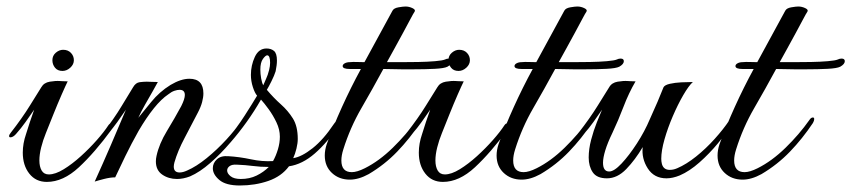

<svg xmlns="http://www.w3.org/2000/svg" viewBox="-20 -542 2616 590"><path d="M172 -324Q157 -324 149 -334Q141 -344 141 -357Q141 -371 151.5 -380Q162 -389 174 -389Q189 -389 198 -379.5Q207 -370 207 -357Q207 -344 196 -334Q185 -324 172 -324ZM124 17Q90 17 70 -8.5Q50 -34 50 -73Q50 -101 60 -130Q65 -146 72 -167.5Q79 -189 85 -205Q72 -186 58.5 -167Q45 -148 29 -130Q20 -120 12 -120Q8 -120 8 -124Q8 -128 13 -134Q48 -179 71.5 -217Q95 -255 107 -274Q115 -288 133 -291Q151 -294 164 -293Q168 -293 173 -292.5Q178 -292 188 -292Q182 -280 169.5 -251.5Q157 -223 144 -190.5Q131 -158 121 -133Q112 -111 106.5 -89Q101 -67 101 -49Q101 -30 108 -18Q115 -6 130 -6Q150 -6 176 -22Q202 -38 228.5 -62Q255 -86 277.5 -111.5Q300 -137 313 -157Q317 -163 322 -163Q327 -163 327 -155Q327 -149 323 -144Q271 -73 222.5 -28Q174 17 124 17Z M271 16Q296 -39 321 -97Q346 -155 367 -205Q354 -186 340.5 -167Q327 -148 311 -130Q302 -120 295 -120Q291 -120 291 -124Q291 -127 296 -133Q331 -178 354 -216.5Q377 -255 389 -274Q397 -288 409.5 -289.5Q422 -291 431 -291Q435 -291 445 -290.5Q455 -290 465 -290Q461 -282 449.5 -262Q438 -242 425.5 -220Q413 -198 405 -180Q419 -197 444.5 -228.5Q470 -260 504 -281Q536 -300 562 -300Q605 -300 605 -255Q605 -243 601 -228Q597 -213 588 -196Q569 -159 547.5 -118.5Q526 -78 516 -43Q515 -39 514.5 -36Q514 -33 514 -30Q514 -12 532 -12Q542 -12 555 -18Q583 -30 615 -56Q647 -82 675.5 -113Q704 -144 721 -170Q727 -180 733 -180Q738 -180 738 -175Q738 -169 734 -164Q716 -137 687.5 -103.5Q659 -70 626.5 -41.5Q594 -13 564 0Q543 8 524 8Q498 8 478.5 -5.5Q459 -19 459 -46Q459 -50 459.5 -54.5Q460 -59 461 -63Q469 -100 493 -139.5Q517 -179 537 -216Q548 -238 548 -250Q548 -266 532 -266Q525 -266 516 -263Q507 -260 497 -252Q476 -238 453 -209.5Q430 -181 406 -140Q384 -101 365 -62Q346 -23 334 3Q319 3 299.5 8Q280 13 271 16Z M717 28Q674 28 654 11Q634 -6 634 -25Q634 -41 646.5 -52.5Q659 -64 682 -62Q716 -60 751 -52.5Q786 -45 819 -47Q828 -63 834 -83Q840 -103 840 -122Q840 -144 829.5 -166Q819 -188 805.5 -206.5Q792 -225 782 -236Q762 -201 738.5 -168Q715 -135 688 -104Q678 -93 671 -93Q667 -93 667 -97Q667 -101 678 -114Q707 -148 732 -187Q757 -226 770 -248Q763 -256 757 -274.5Q751 -293 751 -312Q751 -341 763 -367Q775 -393 799 -393Q813 -393 822 -385.5Q831 -378 831 -356Q831 -349 830 -341Q829 -333 827 -323Q823 -310 814 -292Q805 -274 800 -266Q821 -241 843 -221.5Q865 -202 880 -178Q895 -154 895 -115Q895 -102 891 -85.5Q887 -69 881 -56Q907 -60 940.5 -86.5Q974 -113 1006 -161Q1013 -172 1021 -172Q1026 -172 1026 -167Q1026 -164 1023 -159Q986 -104 947.5 -70.5Q909 -37 868 -31Q845 0 804.5 14Q764 28 717 28ZM789 -280Q792 -288 797.5 -299.5Q803 -311 807 -327Q810 -339 810 -349Q810 -372 801 -372Q796 -372 788 -361Q780 -350 780 -328Q780 -315 782.5 -301Q785 -287 789 -280ZM720 8Q747 8 768.5 -2.5Q790 -13 806 -29Q780 -29 757 -32Q734 -35 708 -36Q693 -37 685.5 -31.5Q678 -26 678 -18Q678 -9 688.5 -0.5Q699 8 720 8Z M1055 10Q1022 10 1000 -10.5Q978 -31 978 -64Q978 -81 984 -99Q1004 -154 1031 -213.5Q1058 -273 1089 -330H1055Q1033 -330 1033 -339Q1033 -344 1039.5 -347.5Q1046 -351 1055 -351Q1065 -352 1076 -351.5Q1087 -351 1100 -351L1186 -509Q1190 -517 1204.5 -519.5Q1219 -522 1226 -522Q1237 -522 1247.5 -517Q1258 -512 1254 -506Q1251 -502 1241.5 -484Q1232 -466 1219 -442Q1206 -418 1192.5 -393.5Q1179 -369 1169 -351H1212Q1237 -351 1265.5 -351.5Q1294 -352 1317 -354Q1340 -356 1347 -359Q1353 -362 1359 -362Q1369 -362 1369 -354Q1369 -345 1355 -337Q1345 -332 1316 -330.5Q1287 -329 1249 -329H1215Q1202 -329 1187 -329.5Q1172 -330 1158 -330Q1125 -269 1090.5 -209.5Q1056 -150 1035 -83Q1029 -64 1029 -49Q1029 -13 1061 -13Q1077 -13 1101 -25Q1145 -47 1187 -88Q1229 -129 1260 -173Q1265 -181 1271 -181Q1275 -181 1275 -176Q1275 -171 1271 -164Q1239 -116 1200.5 -76Q1162 -36 1113 -7Q1082 10 1055 10Z M1389 -324Q1374 -324 1366 -334Q1358 -344 1358 -357Q1358 -371 1368.5 -380Q1379 -389 1391 -389Q1406 -389 1415 -379.5Q1424 -370 1424 -357Q1424 -344 1413 -334Q1402 -324 1389 -324ZM1341 17Q1307 17 1287 -8.5Q1267 -34 1267 -73Q1267 -101 1277 -130Q1282 -146 1289 -167.5Q1296 -189 1302 -205Q1289 -186 1275.5 -167Q1262 -148 1246 -130Q1237 -120 1229 -120Q1225 -120 1225 -124Q1225 -128 1230 -134Q1265 -179 1288.5 -217Q1312 -255 1324 -274Q1332 -288 1350 -291Q1368 -294 1381 -293Q1385 -293 1390 -292.5Q1395 -292 1405 -292Q1399 -280 1386.5 -251.5Q1374 -223 1361 -190.5Q1348 -158 1338 -133Q1329 -111 1323.5 -89Q1318 -67 1318 -49Q1318 -30 1325 -18Q1332 -6 1347 -6Q1367 -6 1393 -22Q1419 -38 1445.5 -62Q1472 -86 1494.5 -111.5Q1517 -137 1530 -157Q1534 -163 1539 -163Q1544 -163 1544 -155Q1544 -149 1540 -144Q1488 -73 1439.5 -28Q1391 17 1341 17Z M1583 10Q1550 10 1528 -10.5Q1506 -31 1506 -64Q1506 -81 1512 -99Q1532 -154 1559 -213.5Q1586 -273 1617 -330H1583Q1561 -330 1561 -339Q1561 -344 1567.5 -347.5Q1574 -351 1583 -351Q1593 -352 1604 -351.5Q1615 -351 1628 -351L1714 -509Q1718 -517 1732.5 -519.5Q1747 -522 1754 -522Q1765 -522 1775.5 -517Q1786 -512 1782 -506Q1779 -502 1769.5 -484Q1760 -466 1747 -442Q1734 -418 1720.5 -393.5Q1707 -369 1697 -351H1740Q1765 -351 1793.5 -351.5Q1822 -352 1845 -354Q1868 -356 1875 -359Q1881 -362 1887 -362Q1897 -362 1897 -354Q1897 -345 1883 -337Q1873 -332 1844 -330.5Q1815 -329 1777 -329H1743Q1730 -329 1715 -329.5Q1700 -330 1686 -330Q1653 -269 1618.5 -209.5Q1584 -150 1563 -83Q1557 -64 1557 -49Q1557 -13 1589 -13Q1605 -13 1629 -25Q1673 -47 1715 -88Q1757 -129 1788 -173Q1793 -181 1799 -181Q1803 -181 1803 -176Q1803 -171 1799 -164Q1767 -116 1728.5 -76Q1690 -36 1641 -7Q1610 10 1583 10Z M1845 6Q1814 6 1801.5 -12.5Q1789 -31 1789 -58Q1789 -84 1796.5 -112.5Q1804 -141 1814 -166Q1824 -191 1830 -205Q1817 -186 1803.5 -167Q1790 -148 1774 -130Q1765 -120 1757 -120Q1753 -120 1753 -124Q1753 -128 1758 -134Q1793 -179 1816.5 -217Q1840 -255 1852 -274Q1860 -288 1878 -291Q1896 -294 1909 -293Q1913 -293 1918 -292.5Q1923 -292 1933 -292Q1912 -256 1896 -214Q1880 -172 1862 -134Q1847 -103 1840 -80Q1833 -57 1833 -42Q1833 -15 1852 -15Q1867 -15 1890 -39.5Q1913 -64 1937 -101Q1961 -138 1977 -176Q1989 -202 2000.5 -229Q2012 -256 2019 -274Q2023 -281 2038.5 -284.5Q2054 -288 2073.5 -289Q2093 -290 2109 -290Q2096 -278 2079.5 -249.5Q2063 -221 2047.5 -185Q2032 -149 2022 -114Q2012 -79 2012 -54Q2012 -50 2012.5 -46Q2013 -42 2014 -38Q2019 -20 2038 -20Q2043 -20 2048.5 -21Q2054 -22 2061 -25Q2089 -37 2119 -61Q2149 -85 2176 -115Q2203 -145 2221 -172Q2230 -185 2236 -185Q2239 -185 2239 -181Q2239 -173 2231 -161Q2213 -134 2186.5 -102Q2160 -70 2129.5 -43Q2099 -16 2069 -3Q2047 6 2028 6Q1990 6 1970.5 -24.5Q1951 -55 1955 -90Q1932 -51 1904.5 -22.5Q1877 6 1845 6Z M2262 10Q2229 10 2207 -10.5Q2185 -31 2185 -64Q2185 -81 2191 -99Q2211 -154 2238 -213.5Q2265 -273 2296 -330H2262Q2240 -330 2240 -339Q2240 -344 2246.5 -347.5Q2253 -351 2262 -351Q2272 -352 2283 -351.5Q2294 -351 2307 -351L2393 -509Q2397 -517 2411.5 -519.5Q2426 -522 2433 -522Q2444 -522 2454.5 -517Q2465 -512 2461 -506Q2458 -502 2448.5 -484Q2439 -466 2426 -442Q2413 -418 2399.5 -393.5Q2386 -369 2376 -351H2419Q2444 -351 2472.5 -351.5Q2501 -352 2524 -354Q2547 -356 2554 -359Q2560 -362 2566 -362Q2576 -362 2576 -354Q2576 -345 2562 -337Q2552 -332 2523 -330.5Q2494 -329 2456 -329H2422Q2409 -329 2394 -329.5Q2379 -330 2365 -330Q2332 -269 2297.5 -209.5Q2263 -150 2242 -83Q2236 -64 2236 -49Q2236 -13 2268 -13Q2284 -13 2308 -25Q2352 -47 2394 -88Q2436 -129 2467 -173Q2472 -181 2478 -181Q2482 -181 2482 -176Q2482 -171 2478 -164Q2446 -116 2407.5 -76Q2369 -36 2320 -7Q2289 10 2262 10Z"/></svg>

Font: Gwendolyn
Style: Bold
Weight: 700
Designer: Robert E. Leuschke
Foundry: Robert E. Leuschke
Version: Version 1.010; ttfautohint (v1.8.3)